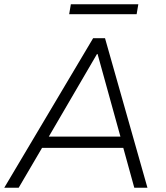

<svg xmlns="http://www.w3.org/2000/svg" viewBox="-34 -885 782 905"><path d="M-14 0 405 -705H461L661 0H599L543 -203L571 -188H137L173 -203L54 0ZM423 -630 189 -229 168 -241H556L537 -229L426 -630ZM292 -818 300 -865H618L610 -818Z"/></svg>

Font: Mulish ExtraLight Light
Style: Italic
Weight: 300
Italic angle: -9°
Version: Version 3.603